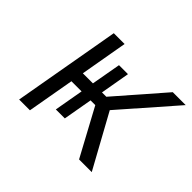

<svg xmlns="http://www.w3.org/2000/svg" viewBox="-117 -686 862 862"><g transform="rotate(45 314.0 -255.5)"><path d="M81.5 0 171.5 -511H240L200.5 -285.5H264.5L289.5 -426H346.5L322 -285.5H349.5L546 -511H628L403 -254L542.5 0H462L341 -224H311L286.5 -85H229.5L254 -224H189.5L150 0Z"/></g></svg>

Font: Overpass Light
Style: Italic
Weight: 300
Italic angle: -10°
Designer: Delve Withrington, Dave Bailey, Thomas Jockin
Foundry: Delve Fonts LLC
Version: Version 4.000; ttfautohint (v1.8.3)